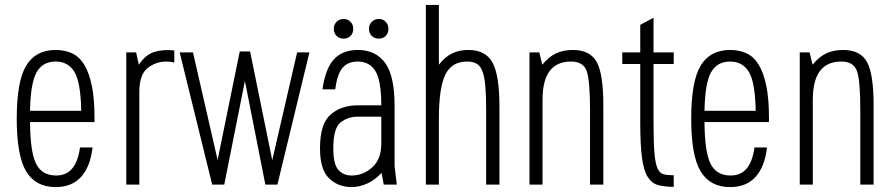

<svg xmlns="http://www.w3.org/2000/svg" viewBox="-20 -750 3630 780"><path d="M208 -37Q151 -37 127 -84Q103 -131 102 -254H364V-269Q364 -349 353 -402Q342 -455 322 -487.5Q302 -520 272.5 -533.5Q243 -547 206 -547Q125 -547 86.5 -483.5Q48 -420 48 -268Q48 -117 86.5 -53.5Q125 10 206 10Q272 10 309.5 -31.5Q347 -73 356 -151H305Q297 -93 273 -65Q249 -37 208 -37ZM206 -500Q257 -500 282.5 -457.5Q308 -415 310 -300H102Q104 -412 128.5 -456Q153 -500 206 -500Z M493 0H546V-375Q546 -447 579.5 -473.5Q613 -500 656 -500Q664 -500 672 -499Q680 -498 688 -496V-545Q643 -550 607 -539Q571 -528 544 -487L533 -537H493Z M842 0H891L975 -421L1058 0H1107L1237 -537H1187L1086 -99L996 -541H954L864 -100L764 -537H710Z M1431 -322Q1367 -322 1323.5 -285Q1280 -248 1280 -147Q1280 -61 1317 -25.5Q1354 10 1408 10Q1440 10 1472 -4.5Q1504 -19 1530 -48L1539 0H1592L1583 -75V-322ZM1290 -387H1342Q1350 -450 1372 -475Q1394 -500 1433 -500Q1481 -500 1505 -461.5Q1529 -423 1529 -320H1583Q1583 -442 1544.5 -494.5Q1506 -547 1434 -547Q1372 -547 1337 -509.5Q1302 -472 1290 -387ZM1334 -147Q1334 -230 1364 -253Q1394 -276 1432 -276H1529V-166Q1529 -103 1492 -70Q1455 -37 1409 -37Q1375 -37 1354.5 -60Q1334 -83 1334 -147ZM1376 -593Q1393 -593 1404 -604Q1415 -615 1415 -633Q1415 -650 1404 -661.5Q1393 -673 1376 -673Q1359 -673 1347.5 -661.5Q1336 -650 1336 -633Q1336 -615 1347.5 -604Q1359 -593 1376 -593ZM1519 -593Q1536 -593 1547 -604Q1558 -615 1558 -633Q1558 -650 1547 -661.5Q1536 -673 1519 -673Q1502 -673 1490.5 -661.5Q1479 -650 1479 -633Q1479 -615 1490.5 -604Q1502 -593 1519 -593Z M1710 0H1763V-268Q1763 -393 1789 -446.5Q1815 -500 1878 -500Q1901 -500 1916 -491.5Q1931 -483 1939.5 -461.5Q1948 -440 1951.5 -402Q1955 -364 1955 -304V0H2009V-316Q2009 -444 1981 -495.5Q1953 -547 1883 -547Q1845 -547 1816.5 -533Q1788 -519 1763 -487V-730H1710Z M2131 0H2184V-344Q2184 -423 2213 -461.5Q2242 -500 2300 -500Q2349 -500 2363 -462.5Q2377 -425 2377 -304V0H2431V-322Q2431 -450 2404 -498.5Q2377 -547 2307 -547Q2268 -547 2238.5 -533Q2209 -519 2183 -487L2171 -537H2131Z M2508 -537V-490H2581V-253Q2581 -162 2588 -109.5Q2595 -57 2611.5 -31Q2628 -5 2654 2Q2680 9 2717 9V-38Q2692 -38 2676 -42Q2660 -46 2651 -66.5Q2642 -87 2638.5 -130.5Q2635 -174 2635 -253V-490H2717V-537H2635V-678L2581 -649V-537Z M2948 -37Q2891 -37 2867 -84Q2843 -131 2842 -254H3104V-269Q3104 -349 3093 -402Q3082 -455 3062 -487.5Q3042 -520 3012.5 -533.5Q2983 -547 2946 -547Q2865 -547 2826.5 -483.5Q2788 -420 2788 -268Q2788 -117 2826.5 -53.5Q2865 10 2946 10Q3012 10 3049.5 -31.5Q3087 -73 3096 -151H3045Q3037 -93 3013 -65Q2989 -37 2948 -37ZM2946 -500Q2997 -500 3022.5 -457.5Q3048 -415 3050 -300H2842Q2844 -412 2868.5 -456Q2893 -500 2946 -500Z M3229 0H3282V-344Q3282 -423 3311 -461.5Q3340 -500 3398 -500Q3447 -500 3461 -462.5Q3475 -425 3475 -304V0H3529V-322Q3529 -450 3502 -498.5Q3475 -547 3405 -547Q3366 -547 3336.5 -533Q3307 -519 3281 -487L3269 -537H3229Z"/></svg>

Font: Secuela Light
Style: Regular
Weight: 300
Designer: Fernando Haro
Foundry: deFharo
Version: Version 1.708